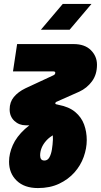

<svg xmlns="http://www.w3.org/2000/svg" viewBox="-20 -739 513 976"><path d="M173 217Q104 217 65 179.5Q26 142 26 83Q26 42 45 -1Q64 -44 106.5 -83Q149 -122 217 -152L259 -57Q232 -43 215.5 -24.5Q199 -6 191.5 13Q184 32 184 51Q184 63 189 70Q194 77 206 77Q222 77 231 61Q240 45 244 20Q248 -5 249 -30Q249 -47 247.5 -61.5Q246 -76 244 -86Q237 -94 221.5 -97.5Q206 -101 194 -102H111Q77 -102 53 -124.5Q29 -147 29 -183Q29 -220 50.5 -246Q72 -272 109 -290L251 -356Q256 -358 258.5 -361.5Q261 -365 261 -369Q261 -376 251 -376H46L67 -515H354Q411 -515 442 -484Q473 -453 473 -410Q473 -360 447.5 -325.5Q422 -291 383 -273L266 -221Q264 -220 262.5 -218Q261 -216 261 -214Q261 -209 270 -208L278 -206Q331 -196 362.5 -169.5Q394 -143 407.5 -106Q421 -69 421 -27Q421 15 405.5 58.5Q390 102 358.5 137.5Q327 173 280.5 195Q234 217 173 217ZM188 -588 299 -719H445L334 -588Z"/></svg>

Font: MuseoModerno ExtraBold
Style: Italic
Weight: 800
Italic angle: -9°
Designer: Pablo Cosgaya, Héctor Gatti, Marcela Romero, and the Authors of The MuseoModerno Project.
Foundry: Omnibus-Type Team
Version: Version 1.003